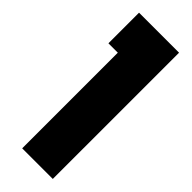

<svg xmlns="http://www.w3.org/2000/svg" viewBox="-174 -503 522 522"><g transform="rotate(45 86.5 -242.5)"><path d="M163.6 -485.4V0H45.9V-367.7H9.8V-485.4Z"/></g></svg>

Font: Sangha Kali
Style: Regular
Weight: 400
Designer: Seslavinskaya Anna
Foundry: Popkern
Version: Version 2.000;PS 002.000;hotconv 1.0.88;makeotf.lib2.5.64775